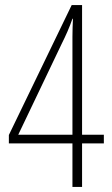

<svg xmlns="http://www.w3.org/2000/svg" viewBox="-20 -738 441 758"><path d="M390 -172V-206H304V-718H263L15 -205V-172H266V0H304V-172ZM266 -593V-206H52L224 -566C239 -596 254 -629 266 -664H268C267 -640 266 -619 266 -593Z"/></svg>

Font: Noto Sans ExtraCondensed ExtraLight
Style: Regular
Weight: 200
Width: 2
Designer: Monotype Design Team
Foundry: Monotype Imaging Inc.
Version: Version 2.013